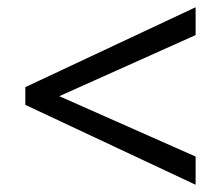

<svg xmlns="http://www.w3.org/2000/svg" viewBox="-20 -596 612 531"><path d="M521 -85 50 -306V-355L521 -576V-499L144 -330L521 -163Z"/></svg>

Font: Noto Serif Oriya
Style: Regular
Weight: 400
Designer: David Williams
Foundry: Google LLC, David Williams
Version: Version 1.051; ttfautohint (v1.8.4.7-5d5b)